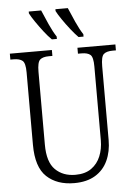

<svg xmlns="http://www.w3.org/2000/svg" viewBox="-62 -977 717 1033"><g transform="rotate(-5 297.0 -460.5)"><path d="M297 10Q204 10 148.5 -42Q93 -94 93 -215V-606Q93 -656 77.5 -669Q62 -682 29 -682H12V-714H239V-682H220Q187 -682 172 -668.5Q157 -655 157 -603V-210Q157 -116 198.5 -75Q240 -34 307 -34Q360 -34 393.5 -58Q427 -82 443 -121.5Q459 -161 459 -207V-606Q459 -656 444 -669Q429 -682 396 -682H377V-714H582V-682H565Q531 -682 516 -668.5Q501 -655 501 -603V-205Q501 -143 478.5 -94Q456 -45 410.5 -17.5Q365 10 297 10ZM388 -771Q370 -789 347.5 -817.5Q325 -846 305.5 -874.5Q286 -903 277 -921V-931H344Q358 -897 377.5 -854Q397 -811 415 -784V-771ZM244 -771Q225 -789 203 -817.5Q181 -846 161.5 -874.5Q142 -903 133 -921V-931H200Q214 -897 233.5 -854Q253 -811 271 -784V-771Z"/></g></svg>

Font: Noto Serif Condensed Light
Style: Regular
Weight: 300
Width: 3
Designer: Monotype Design Team
Foundry: Monotype Imaging Inc.
Version: Version 2.013